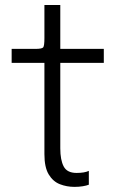

<svg xmlns="http://www.w3.org/2000/svg" viewBox="-20 -722 458 750"><path d="M271 8Q240.5 8 213.8 -2.5Q187 -13 170.2 -40.8Q153.5 -68.5 153.5 -120V-476.5H25.5V-531H117.5Q144 -531 148.8 -537Q153.5 -543 153.5 -573V-702.5H215.5V-531H385.5V-476.5H215.5V-142.5Q215.5 -97 228.8 -71.8Q242 -46.5 279 -46.5Q310 -46.5 327 -54.5V-0.5Q318.5 3 303.5 5.5Q288.5 8 271 8Z"/></svg>

Font: Epilogue Light
Style: Regular
Weight: 300
Designer: Tyler Finck
Foundry: Etcetera Type Co
Version: Version 2.111; ttfautohint (v1.8.3)